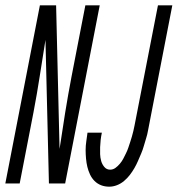

<svg xmlns="http://www.w3.org/2000/svg" viewBox="-65 -690 668 722"><path d="M-45 0 85 -670H146L157 -211L159 -130Q169 -198 180 -266Q191 -334 204 -402L256 -670H310L180 0H119L106 -540Q95 -472 84.5 -404Q74 -336 61 -268L9 0ZM346 12Q329 12 315 6.5Q301 1 290.5 -9.5Q280 -20 273.5 -34Q267 -48 263.5 -62.5Q260 -77 258.5 -93.5Q257 -110 257 -126Q257 -142 259.5 -158.5Q262 -175 264 -191H318Q315 -177 313.5 -163.5Q312 -150 311.5 -136.5Q311 -123 311.5 -110Q312 -97 315.5 -84.5Q319 -72 327.5 -62Q336 -52 349 -52Q360 -52 369 -58.5Q378 -65 386 -74.5Q394 -84 399 -94Q404 -104 409 -114Q414 -124 417.5 -134.5Q421 -145 424.5 -155.5Q428 -166 431 -176.5Q434 -187 436.5 -197.5Q439 -208 441 -218.5Q443 -229 445 -239L529 -670H583L497 -227Q494 -213 491.5 -198.5Q489 -184 484.5 -170Q480 -156 476 -141.5Q472 -127 466 -113Q460 -99 454 -85Q448 -71 440.5 -58Q433 -45 423.5 -32.5Q414 -20 401.5 -9.5Q389 1 374.5 6.5Q360 12 346 12Z"/></svg>

Font: Lode Term
Style: Italic
Weight: 400
Italic angle: -11°
Monospace: yes
Designer: Belleve Invis
Foundry: Belleve Invis
Version: Version 29.2.0